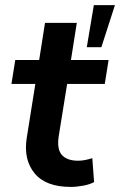

<svg xmlns="http://www.w3.org/2000/svg" viewBox="-20 -725 472 755"><path d="M258 10Q160 10 116 -43.5Q72 -97 85 -182L119 -395H25L40 -489H134L157 -635H282L259 -489H407L392 -395H244L211 -190Q203 -138 223.5 -115.5Q244 -93 287 -93Q302 -93 316 -96Q330 -99 343 -103L350 -9Q334 0 308 5Q282 10 258 10ZM321.3 -539.5 349 -704.8H432L378.6 -539.5Z"/></svg>

Font: Nunito Sans
Style: Bold Italic
Weight: 700
Italic angle: -9°
Designer: Vernon Adams
Foundry: Vernon Adams
Version: Version 3.006; ttfautohint (v1.8.3)